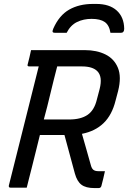

<svg xmlns="http://www.w3.org/2000/svg" viewBox="-20 -955 652 977"><path d="M319 -788H260Q250 -788 248 -792.5Q246 -797 251 -809Q281 -877 332 -906Q383 -935 453 -935H470Q537 -935 574 -901.5Q611 -868 612 -809Q612 -788 595 -788H542Q536 -827 513 -843Q490 -859 446 -859Q405 -859 372 -843Q339 -827 319 -788ZM116 0H34Q23 0 25 -11Q64 -165 101 -314Q138 -463 177 -617H129Q117 -617 121 -628Q126 -646 130 -664Q134 -682 138 -700H411Q472 -700 516.5 -678Q561 -656 580 -610Q599 -564 581 -492L568 -443Q550 -370 507 -328.5Q464 -287 397 -274Q408 -236 419 -197Q430 -158 441 -119Q446 -98 455 -91Q464 -84 480 -84H514Q510 -65 505.5 -46.5Q501 -28 496 -9Q493 2 482 2H460Q417 2 394.5 -15Q372 -32 361 -72Q348 -121 334.5 -170Q321 -219 308 -268H183Q173 -227 162.5 -185Q152 -143 141 -99Q134 -73 128 -48Q122 -23 116 0ZM237 -481Q229 -447 220.5 -413.5Q212 -380 203 -347H332Q391 -347 425.5 -370.5Q460 -394 473 -449L487 -502Q503 -565 475 -593Q451 -617 397 -617H271Q262 -583 253.5 -548.5Q245 -514 237 -481Z"/></svg>

Font: Recursive Sn Lnr St
Style: Italic
Weight: 400
Italic angle: -15°
Version: Version 1.079;hotconv 1.0.112;makeotfexe 2.5.65598; ttfautoh